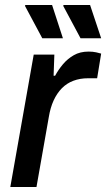

<svg xmlns="http://www.w3.org/2000/svg" viewBox="-20 -743 422 763"><path d="M21 0 114 -526H196L193 -442H199Q212 -466 230 -487.5Q248 -509 273 -523.5Q298 -538 332 -538Q349 -538 362.5 -535Q376 -532 382 -530L366 -432H330Q298 -432 271.5 -422Q245 -412 225.5 -392Q206 -372 193 -343.5Q180 -315 174 -278L125 0ZM300 -591 231 -720 233 -723H338L382 -591ZM148 -591 79 -720 81 -723H187L230 -591Z"/></svg>

Font: Archivo SemiBold Medium
Style: Italic
Weight: 500
Italic angle: -10°
Version: Version 2.001